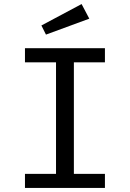

<svg xmlns="http://www.w3.org/2000/svg" viewBox="-20 -926 640 946"><path d="M497 -688.5V-619H344V-69.5H497V0H103V-69.5H256V-619H103V-688.5ZM382 -906 420 -834 206.5 -755.5 184 -800.5Z"/></svg>

Font: Fast_Mono
Style: Regular
Weight: 400
Monospace: yes
Designer: Carrois Corporate, Edenspiekermann AG, Nikita Prokopov
Foundry: Carrois Corporate, Edenspiekermann AG, Nikita Prokopov
Version: Version 5.002